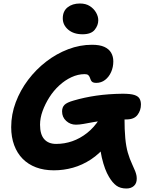

<svg xmlns="http://www.w3.org/2000/svg" viewBox="-20 -964 842 1098"><path d="M703 114Q668 114 645.5 97.5Q623 81 603 47Q591 27 581 0.5Q571 -26 562 -64Q553 -102 547 -158L592 -138Q550 -85 500.5 -52.5Q451 -20 397.5 -5Q344 10 288 10Q231 10 186 -7Q141 -24 109.5 -56Q78 -88 61 -134Q44 -180 44 -237Q44 -310 70 -379Q96 -448 141 -507.5Q186 -567 244.5 -612Q303 -657 370 -682.5Q437 -708 506 -708Q550 -708 576.5 -696Q603 -684 615.5 -662.5Q628 -641 628 -613Q628 -580 615.5 -552Q603 -524 581 -507Q559 -490 530 -490Q516 -490 509 -494.5Q502 -499 499 -507Q496 -515 493 -522.5Q490 -530 484 -535Q478 -540 464 -540Q426 -540 388.5 -522.5Q351 -505 318.5 -475Q286 -445 262 -407Q238 -369 223.5 -329Q209 -289 209 -251Q209 -195 233 -168Q257 -141 301 -141Q349 -141 393.5 -156.5Q438 -172 478 -203.5Q518 -235 548 -282Q567 -308 589.5 -317.5Q612 -327 644 -327Q669 -327 680.5 -318.5Q692 -310 692 -291Q692 -221 696.5 -173.5Q701 -126 711 -91Q721 -56 737 -22Q748 1 753 14.5Q758 28 760 37.5Q762 47 762 58Q762 85 745.5 99.5Q729 114 703 114ZM414 -251Q382 -251 358.5 -272.5Q335 -294 335 -327Q335 -350 348.5 -364Q362 -378 401 -389Q462 -407 530.5 -417Q599 -427 681 -428Q726 -428 748 -421Q770 -414 778 -400Q786 -386 786 -366Q786 -333 766.5 -307Q747 -281 703 -281Q640 -281 594.5 -276.5Q549 -272 516 -266Q483 -260 458.5 -255.5Q434 -251 414 -251ZM452 -768Q401 -768 370 -794.5Q339 -821 339 -859Q339 -900 366.5 -922Q394 -944 437 -944Q471 -944 494 -929Q517 -914 529.5 -892Q542 -870 542 -848Q542 -819 521.5 -793.5Q501 -768 452 -768Z"/></svg>

Font: Shantell Sans
Style: Bold
Weight: 700
Designer: Stephen Nixon, Anya Danilova, Shantell Martin
Foundry: Arrow Type
Version: Version 1.011;[c5ecc13dd]